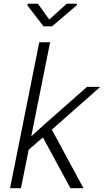

<svg xmlns="http://www.w3.org/2000/svg" viewBox="-20 -982 543 1002"><path d="M415.5 0H347.5L204 -265L129.5 -200.5L89.5 0H32.5L185 -761.5H241.5L143.5 -273L145 -272L208 -329.5L434 -528.5H503L250.5 -305.5ZM251.5 -844.5H207L123 -954L125 -962.5H178L237 -880L328 -962.5H382L380 -954Z"/></svg>

Font: Roberto Sans Light
Style: Italic
Weight: 300
Italic angle: -11°
Designer: Google
Version: Version 1.00;June 11, 2020;FontCreator 12.0.0.2522 64-bit; t